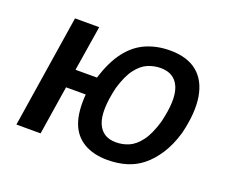

<svg xmlns="http://www.w3.org/2000/svg" viewBox="-91 -649 946 798"><g transform="rotate(20 382.0 -249.5)"><path d="M447 9Q385 9 342.5 -16Q300 -41 282 -90Q264 -139 270 -216H183L149 0H42L120 -498H227L195 -298H290Q313 -373 348.5 -419.5Q384 -466 432 -487Q480 -508 538 -508Q614 -508 658 -472Q702 -436 713.5 -368Q725 -300 701 -202Q684 -145 658 -105Q632 -65 600.5 -39.5Q569 -14 530.5 -2.5Q492 9 447 9ZM455 -72Q486 -72 513 -84Q540 -96 563.5 -127.5Q587 -159 604 -217Q630 -323 608.5 -374.5Q587 -426 526 -426Q497 -426 469.5 -414.5Q442 -403 418.5 -372Q395 -341 378 -283Q353 -176 374 -124Q395 -72 455 -72Z"/></g></svg>

Font: Nunito Sans 7pt Condensed SemiBold
Style: Italic
Weight: 600
Width: 3
Italic angle: -9°
Designer: Vernon Adams
Foundry: Vernon Adams
Version: Version 3.101;gftools[0.9.27]